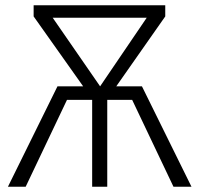

<svg xmlns="http://www.w3.org/2000/svg" viewBox="-20 -705 753 725"><path d="M516 -379H419L604 -643V-685H107V-643L294 -379H197L10 0H77L233 -328H328V0H385V-328H479L635 0H703ZM179 -638H534L358 -379Z"/></svg>

Font: FiraGO Light
Style: Regular
Weight: 300
Designer: bBox Type
Foundry: bBox Type GmbH
Version: Version 1.001;PS 001.001;hotconv 1.0.88;makeotf.lib2.5.64775